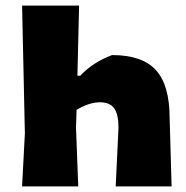

<svg xmlns="http://www.w3.org/2000/svg" viewBox="-20 -667 664 687"><path d="M394 0 404 -210Q404 -258 388.5 -279.5Q373 -301 338 -301Q299 -301 254 -274L252 -210L260 0H59L69 -190L59 -647H263L257 -396H267Q312 -444 381 -470Q489 -470 538 -416Q587 -362 587 -244L594 0Z"/></svg>

Font: Luna Sans Black
Style: Regular
Weight: 900
Designer: Juan Pablo del Peral
Foundry: Huerta Tipografica
Version: Version 2.001; ttfautohint (v1.5)